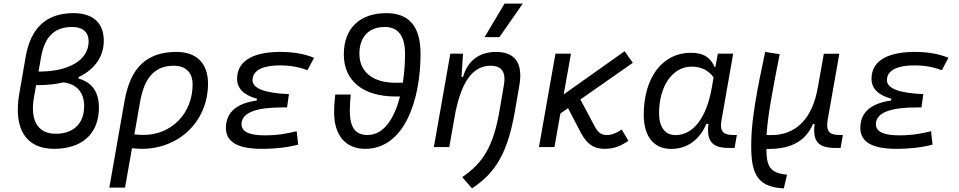

<svg xmlns="http://www.w3.org/2000/svg" viewBox="-20 -815 5313 1064"><path d="M279.3 9.8C425.3 9.8 528.3 -65.4 528.3 -219.7C528.3 -296.4 496.1 -357.9 415.5 -379.4V-387.7C503.4 -429.7 555.2 -500 555.2 -589.4C555.2 -687 496.1 -742.2 387.7 -742.2C237.3 -742.2 149.9 -661.1 122.1 -499.5L86.9 -295.9C53.2 -101.6 123.5 9.8 279.3 9.8ZM332 -358.4C405.8 -349.1 446.3 -302.7 446.3 -227.1C446.3 -123 378.9 -73.2 288.6 -73.7C189 -73.7 145.5 -147.9 168.5 -277.8L180.2 -343.3H191.9C243.2 -343.3 290 -348.6 332 -358.4ZM193.4 -418.5 207.5 -498C227.1 -610.4 281.2 -665.5 379.4 -665.5C439 -665.5 471.2 -636.7 471.2 -585.4C471.2 -482.9 361.8 -418.5 199.7 -418.5Z M958.5 -527.3C793.5 -527.3 702.6 -441.4 669.9 -253.9L585.9 224.6H672.9L711.4 6.3C729.5 8.3 747.1 9.8 765.6 9.8C975.1 9.8 1132.8 -145.5 1132.8 -351.6C1132.8 -463.9 1069.3 -527.3 958.5 -527.3ZM724.6 -70.3 756.3 -250.5C780.3 -387.7 839.4 -450.7 943.8 -450.7C1009.8 -450.7 1047.4 -412.6 1047.4 -346.7C1047.4 -187.5 930.7 -67.4 776.4 -67.4C757.3 -67.4 739.7 -68.4 724.6 -70.3Z M1430.2 9.8C1510.3 9.8 1578.6 1 1632.3 -13.7L1624 -87.9C1580.1 -77.6 1527.8 -64.9 1447.3 -64.9C1360.8 -64.9 1318.4 -85.4 1318.4 -126.5C1318.4 -194.3 1408.2 -219.7 1544.9 -219.7H1570.8L1581.1 -293.5C1446.8 -298.8 1379.4 -325.2 1379.4 -370.6C1379.4 -432.1 1450.7 -452.6 1530.3 -452.6C1587.4 -452.6 1637.7 -443.8 1683.6 -425.8L1720.2 -494.6C1668 -516.6 1605.5 -527.3 1532.7 -527.3C1401.9 -527.3 1293.9 -488.3 1293.9 -378.4C1293.9 -324.7 1330.6 -288.1 1404.3 -267.6L1402.3 -257.8C1302.7 -244.1 1231.9 -200.2 1231.9 -106.4C1231.9 -28.3 1297.9 9.8 1430.2 9.8Z M2003.4 9.8C2224.6 9.8 2310.5 -266.6 2310.5 -516.6C2310.5 -667.5 2248 -742.2 2121.6 -742.2C1972.7 -742.2 1885.3 -657.2 1885.3 -513.2C1885.3 -367.2 1991.7 -280.3 2172.9 -280.3H2196.8C2166 -161.1 2108.9 -66.9 2016.6 -66.9C1949.7 -66.9 1918.5 -108.4 1918.5 -202.6C1918.5 -232.4 1920.9 -261.7 1923.8 -291H1837.9C1834 -257.3 1831.5 -225.1 1831.5 -192.9C1831.5 -65.4 1895 9.8 2003.4 9.8ZM2212.4 -356.4H2172.9C2045.9 -356.4 1971.7 -416 1971.7 -517.1C1971.7 -610.4 2023.9 -665.5 2112.3 -665.5C2186 -665.5 2224.6 -616.2 2224.6 -516.6C2224.6 -464.8 2220.7 -409.7 2212.4 -356.4Z M2384.3 0H2469.7L2503.9 -192.9C2543 -384.8 2613.3 -450.7 2698.7 -450.7C2761.2 -450.7 2784.7 -414.6 2772.5 -344.2L2748 -201.2C2715.3 -10.7 2660.6 86.4 2541.5 166.5L2595.7 229C2731.9 139.2 2794.9 24.4 2834 -202.1L2857.9 -340.3C2879.4 -463.4 2836.4 -527.3 2728 -527.3C2636.2 -527.3 2569.8 -477.1 2546.4 -388.7H2537.6L2545.9 -517.6H2475.6ZM2665.5 -609.4H2747.6L2877 -794.9H2775.9Z M2966.8 0H3052.7L3085.4 -186L3127.9 -215.3L3198.2 -81.1C3233.4 -14.2 3272 9.8 3330.1 9.8C3378.4 9.8 3416 -2.9 3462.4 -34.7L3425.3 -97.2C3393.1 -75.7 3369.6 -66.9 3341.3 -66.9C3313 -66.9 3293.5 -80.1 3274.9 -116.2L3196.3 -263.7L3486.8 -466.8L3441.4 -531.2L3104 -292L3144 -517.6H3058.1Z M3944.8 -444.3H3939.5C3918.5 -492.2 3884.3 -522.5 3808.1 -522.5C3651.4 -522.5 3547.4 -385.3 3547.4 -179.2C3547.4 -59.1 3602.5 10.3 3699.7 10.3C3787.1 10.3 3856.4 -39.6 3894.5 -128.4H3906.2C3894 -32.7 3926.3 4.9 4020 4.9H4050.8L4063.5 -66.9H4041.5C3984.9 -66.9 3968.3 -91.3 3978 -147L4043 -517.6H3958ZM3813 -445.8C3875 -445.8 3911.6 -417.5 3934.6 -386.2L3923.8 -325.7C3894 -157.7 3819.3 -66.4 3723.1 -66.4C3666 -66.4 3632.3 -110.4 3632.3 -188C3632.3 -335 3705.1 -445.8 3813 -445.8Z M4323.7 229 4341.3 153.3 4321.3 150.4C4240.2 138.2 4228 93.8 4227.1 10.3H4231.4C4375.5 12.7 4447.8 -42 4485.4 -127.9H4494.1C4482.4 -26.9 4516.6 4.9 4613.3 4.9H4638.2L4650.9 -66.9H4633.3C4572.8 -66.9 4555.7 -89.8 4567.4 -154.8L4631.3 -517.1H4545.4L4513.2 -335.9V-336.9C4482.9 -149.4 4383.8 -65.9 4253.9 -66.4L4228 -66.9C4233.9 -166.5 4258.3 -301.8 4300.8 -514.6L4220.2 -527.3C4173.8 -308.6 4147.5 -165 4143.6 -44.9C4138.2 132.8 4164.6 219.2 4315.9 228.5Z M4945.8 9.8C5025.9 9.8 5094.2 1 5147.9 -13.7L5139.6 -87.9C5095.7 -77.6 5043.5 -64.9 4962.9 -64.9C4876.5 -64.9 4834 -85.4 4834 -126.5C4834 -194.3 4923.8 -219.7 5060.5 -219.7H5086.4L5096.7 -293.5C4962.4 -298.8 4895 -325.2 4895 -370.6C4895 -432.1 4966.3 -452.6 5045.9 -452.6C5103 -452.6 5153.3 -443.8 5199.2 -425.8L5235.8 -494.6C5183.6 -516.6 5121.1 -527.3 5048.3 -527.3C4917.5 -527.3 4809.6 -488.3 4809.6 -378.4C4809.6 -324.7 4846.2 -288.1 4919.9 -267.6L4918 -257.8C4818.4 -244.1 4747.6 -200.2 4747.6 -106.4C4747.6 -28.3 4813.5 9.8 4945.8 9.8Z"/></svg>

Font: Cascadia Mono SemiLight
Style: Italic
Weight: 350
Italic angle: -10°
Monospace: yes
Designer: Aaron Bell
Foundry: Saja Typeworks
Version: Version 2404.023